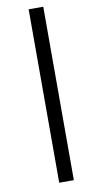

<svg xmlns="http://www.w3.org/2000/svg" viewBox="-93 -737 422 905"><g transform="rotate(-10 117.5 -285.0)"><path d="M114 -700H184V130H114Z"/></g></svg>

Font: PT Serif
Style: Bold Italic
Weight: 700
Italic angle: -12°
Designer: A.Korolkova, O.Umpeleva, V.Yefimov
Foundry: ParaType Ltd
Version: Version 1.000W OFL